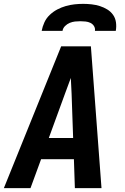

<svg xmlns="http://www.w3.org/2000/svg" viewBox="-29 -975 649 995"><path d="M-9 0 288 -735H442L497 0H359L354 -150H184L129 0ZM224 -260H350L342 -490Q341 -510 340 -530.5Q339 -551 338 -571Q331 -551 323 -530.5Q315 -510 308 -490ZM187 -815Q191 -837 201 -859Q211 -881 229 -898Q247 -915 268 -926Q289 -937 311.5 -943.5Q334 -950 357 -952.5Q380 -955 402 -955Q424 -955 446 -952.5Q468 -950 488.5 -943.5Q509 -937 527 -926Q545 -915 557 -898Q569 -881 572 -859Q575 -837 571 -815H463Q465 -829 458 -840Q451 -851 439.5 -856.5Q428 -862 414.5 -863.5Q401 -865 387 -865Q373 -865 359.5 -863.5Q346 -862 332.5 -856.5Q319 -851 308 -840Q297 -829 295 -815Z"/></svg>

Font: Iosevka Extrabold Extended
Style: Italic
Weight: 800
Width: 7
Italic angle: -9°
Monospace: yes
Designer: Belleve Invis
Foundry: Belleve Invis
Version: Version 32.5.0; ttfautohint (v1.8.4)